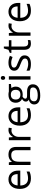

<svg xmlns="http://www.w3.org/2000/svg" viewBox="1845 -2619 1014 4744"><g transform="rotate(-90 2352.0 -247.0)"><path d="M312 9.8Q193.4 9.8 124.8 -62.5Q56.2 -134.8 56.2 -263.2Q56.2 -392.6 119.9 -468.8Q183.6 -544.9 291 -544.9Q391.6 -544.9 450.2 -478.8Q508.8 -412.6 508.8 -304.2V-252.9H140.1Q142.6 -158.7 187.7 -109.9Q232.9 -61 314.9 -61Q401.4 -61 485.8 -97.2V-24.9Q442.9 -6.3 404.5 1.7Q366.2 9.8 312 9.8ZM290 -477.1Q225.6 -477.1 187.3 -435.1Q148.9 -393.1 142.1 -318.8H421.9Q421.9 -395.5 387.7 -436.3Q353.5 -477.1 290 -477.1Z M1013.2 0V-346.2Q1013.2 -411.6 983.4 -443.8Q953.6 -476.1 890.1 -476.1Q806.2 -476.1 767.1 -430.7Q728 -385.3 728 -280.8V0H647V-535.2H712.9L726.1 -461.9H730Q754.9 -501.5 799.8 -523.2Q844.7 -544.9 899.9 -544.9Q996.6 -544.9 1045.4 -498.3Q1094.2 -451.7 1094.2 -349.1V0Z M1504.9 -544.9Q1540.5 -544.9 1568.8 -539.1L1557.6 -463.9Q1524.4 -471.2 1499 -471.2Q1434.1 -471.2 1387.9 -418.5Q1341.8 -365.7 1341.8 -287.1V0H1260.7V-535.2H1327.6L1336.9 -436H1340.8Q1370.6 -488.3 1412.6 -516.6Q1454.6 -544.9 1504.9 -544.9Z M1875 9.8Q1756.3 9.8 1687.7 -62.5Q1619.1 -134.8 1619.1 -263.2Q1619.1 -392.6 1682.9 -468.8Q1746.6 -544.9 1854 -544.9Q1954.6 -544.9 2013.2 -478.8Q2071.8 -412.6 2071.8 -304.2V-252.9H1703.1Q1705.6 -158.7 1750.7 -109.9Q1795.9 -61 1877.9 -61Q1964.4 -61 2048.8 -97.2V-24.9Q2005.9 -6.3 1967.5 1.7Q1929.2 9.8 1875 9.8ZM1853 -477.1Q1788.6 -477.1 1750.2 -435.1Q1711.9 -393.1 1705.1 -318.8H1984.9Q1984.9 -395.5 1950.7 -436.3Q1916.5 -477.1 1853 -477.1Z M2647.9 -535.2V-483.9L2548.8 -472.2Q2562.5 -455.1 2573.2 -427.5Q2584 -399.9 2584 -365.2Q2584 -286.6 2530.3 -239.7Q2476.6 -192.9 2382.8 -192.9Q2358.9 -192.9 2337.9 -196.8Q2286.1 -169.4 2286.1 -127.9Q2286.1 -106 2304.2 -95.5Q2322.3 -85 2366.2 -85H2460.9Q2547.9 -85 2594.5 -48.3Q2641.1 -11.7 2641.1 58.1Q2641.1 147 2569.8 193.6Q2498.5 240.2 2361.8 240.2Q2256.8 240.2 2200 201.2Q2143.1 162.1 2143.1 90.8Q2143.1 42 2174.3 6.3Q2205.6 -29.3 2262.2 -42Q2241.7 -51.3 2227.8 -70.8Q2213.9 -90.3 2213.9 -116.2Q2213.9 -145.5 2229.5 -167.5Q2245.1 -189.5 2278.8 -210Q2237.3 -227.1 2211.2 -268.1Q2185.1 -309.1 2185.1 -361.8Q2185.1 -449.7 2237.8 -497.3Q2290.5 -544.9 2387.2 -544.9Q2429.2 -544.9 2462.9 -535.2ZM2221.2 89.8Q2221.2 133.3 2257.8 155.8Q2294.4 178.2 2362.8 178.2Q2464.8 178.2 2513.9 147.7Q2563 117.2 2563 64.9Q2563 21.5 2536.1 4.6Q2509.3 -12.2 2435.1 -12.2H2337.9Q2282.7 -12.2 2252 14.2Q2221.2 40.5 2221.2 89.8ZM2265.1 -363.8Q2265.1 -307.6 2296.9 -278.8Q2328.6 -250 2385.3 -250Q2503.9 -250 2503.9 -365.2Q2503.9 -485.8 2383.8 -485.8Q2326.7 -485.8 2295.9 -455.1Q2265.1 -424.3 2265.1 -363.8Z M2838.9 0H2757.8V-535.2H2838.9ZM2751 -680.2Q2751 -708 2764.6 -720.9Q2778.3 -733.9 2798.8 -733.9Q2818.4 -733.9 2832.5 -720.7Q2846.7 -707.5 2846.7 -680.2Q2846.7 -652.8 2832.5 -639.4Q2818.4 -626 2798.8 -626Q2778.3 -626 2764.6 -639.4Q2751 -652.8 2751 -680.2Z M3356 -146Q3356 -71.3 3300.3 -30.8Q3244.6 9.8 3144 9.8Q3037.6 9.8 2978 -23.9V-99.1Q3016.6 -79.6 3060.8 -68.4Q3105 -57.1 3146 -57.1Q3209.5 -57.1 3243.7 -77.4Q3277.8 -97.7 3277.8 -139.2Q3277.8 -170.4 3250.7 -192.6Q3223.6 -214.8 3145 -245.1Q3070.3 -272.9 3038.8 -293.7Q3007.3 -314.5 2991.9 -340.8Q2976.6 -367.2 2976.6 -403.8Q2976.6 -469.2 3029.8 -507.1Q3083 -544.9 3175.8 -544.9Q3262.2 -544.9 3344.7 -509.8L3315.9 -443.8Q3235.4 -477.1 3169.9 -477.1Q3112.3 -477.1 3083 -459Q3053.7 -440.9 3053.7 -409.2Q3053.7 -387.7 3064.7 -372.6Q3075.7 -357.4 3100.1 -343.8Q3124.5 -330.1 3193.8 -304.2Q3289.1 -269.5 3322.5 -234.4Q3356 -199.2 3356 -146Z M3660.6 -57.1Q3682.1 -57.1 3702.1 -60.3Q3722.2 -63.5 3733.9 -66.9V-4.9Q3720.7 1.5 3695.1 5.6Q3669.4 9.8 3648.9 9.8Q3493.7 9.8 3493.7 -153.8V-472.2H3417V-511.2L3493.7 -544.9L3527.8 -659.2H3574.7V-535.2H3730V-472.2H3574.7V-157.2Q3574.7 -108.9 3597.7 -83Q3620.6 -57.1 3660.6 -57.1Z M4085 -544.9Q4120.6 -544.9 4148.9 -539.1L4137.7 -463.9Q4104.5 -471.2 4079.1 -471.2Q4014.2 -471.2 3968 -418.5Q3921.9 -365.7 3921.9 -287.1V0H3840.8V-535.2H3907.7L3917 -436H3920.9Q3950.7 -488.3 3992.7 -516.6Q4034.7 -544.9 4085 -544.9Z M4455.1 9.8Q4336.4 9.8 4267.8 -62.5Q4199.2 -134.8 4199.2 -263.2Q4199.2 -392.6 4262.9 -468.8Q4326.7 -544.9 4434.1 -544.9Q4534.7 -544.9 4593.3 -478.8Q4651.9 -412.6 4651.9 -304.2V-252.9H4283.2Q4285.6 -158.7 4330.8 -109.9Q4376 -61 4458 -61Q4544.4 -61 4628.9 -97.2V-24.9Q4585.9 -6.3 4547.6 1.7Q4509.3 9.8 4455.1 9.8ZM4433.1 -477.1Q4368.7 -477.1 4330.3 -435.1Q4292 -393.1 4285.2 -318.8H4564.9Q4564.9 -395.5 4530.8 -436.3Q4496.6 -477.1 4433.1 -477.1Z"/></g></svg>

Font: f04293028
Style: Regular
Weight: 400
Foundry: Ascender Corporation
Version: Version 1.10